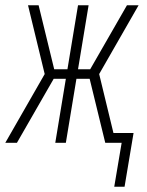

<svg xmlns="http://www.w3.org/2000/svg" viewBox="-35 -540 555 726"><path d="M397 166 425 0H363L304 -242H254L214 0H174L214 -242H168L29 0H-15L134 -260L71 -520H111L170 -278H220L260 -520H300L260 -278H306L445 -520H489L340 -260L394 -37H470L436 166Z"/></svg>

Font: Iosevka Extralight
Style: Italic
Weight: 200
Italic angle: -9°
Monospace: yes
Designer: Belleve Invis
Foundry: Belleve Invis
Version: Version 32.5.0; ttfautohint (v1.8.4)